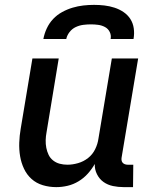

<svg xmlns="http://www.w3.org/2000/svg" viewBox="-20 -760 640 788"><path d="M211 8Q182 8 155.5 0Q129 -8 109.5 -25.5Q90 -43 78.5 -67.5Q67 -92 62.5 -119Q58 -146 59 -174.5Q60 -203 65 -232L113 -520H221L171 -217Q168 -201 167.5 -185Q167 -169 170 -153.5Q173 -138 179.5 -124.5Q186 -111 198 -101.5Q210 -92 225 -88Q240 -84 257 -84Q278 -84 300.5 -90.5Q323 -97 341.5 -111.5Q360 -126 370.5 -147.5Q381 -169 384 -191L439 -520H547L479 -113Q478 -107 479 -101.5Q480 -96 483.5 -92Q487 -88 492.5 -86Q498 -84 504 -84H527L526 8H488Q465 8 443.5 3.5Q422 -1 405 -13Q388 -25 378 -45Q368 -65 369 -87Q357 -66 340.5 -47.5Q324 -29 302.5 -16Q281 -3 257.5 2.5Q234 8 211 8ZM158 -600Q162 -622 172 -643.5Q182 -665 198 -682Q214 -699 235 -710.5Q256 -722 278 -728.5Q300 -735 322 -737.5Q344 -740 366 -740Q388 -740 409 -737.5Q430 -735 450 -728.5Q470 -722 487 -710.5Q504 -699 515 -682Q526 -665 529 -643.5Q532 -622 528 -600H434Q437 -615 430.5 -628.5Q424 -642 411 -649Q398 -656 383 -658Q368 -660 353 -660Q338 -660 322 -658Q306 -656 291 -649Q276 -642 265.5 -628.5Q255 -615 252 -600Z"/></svg>

Font: Iosevka Semibold Extended
Style: Italic
Weight: 600
Width: 7
Italic angle: -9°
Monospace: yes
Designer: Belleve Invis
Foundry: Belleve Invis
Version: Version 32.5.0; ttfautohint (v1.8.4)